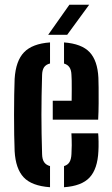

<svg xmlns="http://www.w3.org/2000/svg" viewBox="-20 -788 474 816"><path d="M42.2 -145.4Q40.9 -175.2 40.3 -216Q39.7 -256.9 39.7 -301.1Q39.7 -345.4 40.4 -385.3Q41 -425.3 42.2 -453Q47 -529.5 82.3 -565.9Q117.5 -602.4 192.6 -607.7V-518.2Q174.7 -513.7 167 -501.7Q159.4 -489.6 158.9 -469.6Q157.4 -423.8 156.8 -382.1Q156.1 -340.4 156.1 -300.2Q156.1 -260 156.8 -218.9Q157.4 -177.9 158.9 -132.9Q159.4 -111 167.4 -99Q175.3 -87 192.6 -82.1V7.7Q114.6 2.1 80.5 -34.5Q46.4 -71 42.2 -145.4ZM252.1 7.7V-82.1Q268.1 -86.9 275.4 -99.2Q282.7 -111.4 283.7 -133.7Q284.7 -148.7 284.9 -170.8Q285 -192.8 283.5 -221.4H397.2Q398.5 -210 398.9 -185.9Q399.2 -161.7 398.2 -145.4Q394.7 -70.2 360.9 -33.8Q327.2 2.6 252.1 7.7ZM204.2 -279.5V-359.9H284.5Q284.9 -383 284.9 -405.6Q284.9 -428.2 284.7 -445.3Q284.4 -462.5 283.7 -469.6Q283 -490.5 275.2 -501.9Q267.5 -513.4 252.1 -517.9V-607.7Q327 -602.1 360.8 -566.3Q394.6 -530.5 398.2 -457.3Q398.7 -445.7 399.1 -415.7Q399.5 -385.8 399.2 -348.9Q399 -312 397.2 -279.5ZM184.7 -640 275 -768H359.1L265.5 -640Z"/></svg>

Font: Big Shoulders Stencil Text Thin
Style: Regular
Weight: 100
Designer: Patric King
Foundry: XO Type Co
Version: Version 2.001